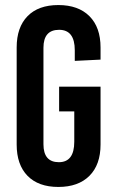

<svg xmlns="http://www.w3.org/2000/svg" viewBox="-20 -730 461 760"><path d="M378 -542V-494L276 -489V-531Q276 -612 214 -612Q152 -612 152 -541V-159Q152 -88 213 -88Q274 -88 274 -169V-289H214V-387H378V-158Q378 -78 334 -34Q290 10 211 10Q132 10 89 -34Q46 -78 46 -158V-542Q46 -622 89 -666Q132 -710 211 -710Q290 -710 334 -666Q378 -622 378 -542Z"/></svg>

Font: Bebas Kai
Style: Regular
Weight: 400
Designer: Ryoichi Tsunekawa
Foundry: Dharma Type
Version: Version 1.001;PS 001.001;hotconv 1.0.70;makeotf.lib2.5.58329